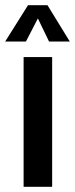

<svg xmlns="http://www.w3.org/2000/svg" viewBox="-46 -720 289 740"><path d="M45 -500H155V0H45ZM137 -700 223 -560H143L100 -649L54 -560H-26L62 -700Z"/></svg>

Font: Gully ECD Medium
Style: Regular
Weight: 500
Width: 2
Designer: jaikishan Patel
Foundry: MagicType
Version: Version 1.000;Glyphs 3.2 (3242)